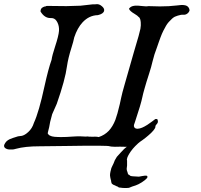

<svg xmlns="http://www.w3.org/2000/svg" viewBox="-28 -708 981 935"><path d="M579.1 6.8Q581.1 7.3 586.9 6.8Q586.9 6.8 589.8 6.8Q576.7 15.6 559.6 35.2Q559.6 35.2 541 55.7L531.2 72.3Q526.4 83.5 525.4 86.9Q521 97.2 518.6 101.1Q516.1 105.5 514.2 110.8Q511.7 118.2 509.8 128.4Q507.3 140.1 507.8 147Q507.8 151.4 509.3 157.2Q510.3 162.1 511.2 165.5Q513.7 172.9 513.7 178.7Q513.7 178.7 516.6 186.5Q523.4 191.4 523.4 191.4Q529.3 193.4 532.7 195.3Q537.1 198.2 545.9 201.2Q549.3 204.6 551.8 205.1Q552.2 205.1 556.6 205.6Q572.3 208 580.1 207.5Q583 207.5 586.9 207.5Q598.6 207.5 601.6 206.1Q602.1 206.1 616.2 200.2Q633.8 195.3 646.5 189Q663.1 180.7 677.2 169.4Q688.5 160.2 689.9 155.8Q690.4 154.3 689.9 152.3Q689.5 147.5 683.6 147.5Q683.6 147.5 676.8 147.5Q673.8 147.5 664.1 149.4Q651.4 152.3 648.4 152.3Q648.4 152.3 617.2 150.4Q612.8 149.9 610.8 149.4Q604.5 148.4 602.5 144.5Q602.5 144.5 595.7 140.6Q594.7 134.8 592.8 130.4Q590.8 126 589.8 121.6Q588.9 117.2 588.9 114.3Q588.9 114.3 590.8 97.7V74.2L589.8 69.3Q589.8 65.9 591.8 60.1Q594.7 51.8 600.6 42Q607.4 30.3 619.1 16.1Q627.9 5.4 645 -10.3Q652.8 -17.6 653.3 -17.1Q653.8 -16.6 666 -25.9Q682.1 -37.6 693.8 -47.9Q709 -60.5 718.8 -72.3Q727.1 -82.5 728.5 -87.9Q728.5 -95.2 730.5 -97.7Q730.5 -98.1 732.4 -100.1Q733.4 -101.6 734.4 -102.5Q737.3 -105.5 739.3 -108.9Q739.7 -109.9 739.7 -110.4Q740.2 -110.8 740.7 -113.3Q740.7 -114.3 741 -115.2Q741.2 -116.2 740.7 -117.2Q740.2 -119.6 740.2 -121.6Q740.2 -127.9 733.9 -128.4Q731.4 -128.9 729.5 -128.4Q727.5 -127.9 726.6 -127Q724.6 -125 712.4 -116.2Q697.3 -105.5 689.5 -100.1Q674.8 -90.8 664.1 -86.4Q652.3 -81.5 643.1 -81.1Q631.3 -80.6 626.5 -87.4Q622.6 -93.3 624.5 -100.1Q625.5 -102.5 629.4 -114.3Q658.7 -201.7 665.5 -236.3Q668.5 -251 675.8 -276.4Q683.6 -304.7 698.2 -349.6Q709 -382.8 714.4 -407.2Q722.7 -442.4 736.8 -478.5Q742.7 -494.1 745.1 -502.4Q747.6 -510.3 753.4 -525.4Q760.3 -543.9 767.1 -557.6Q767.1 -557.6 767.1 -557.6Q781.7 -586.9 791.5 -598.1Q793.5 -600.6 795.9 -603Q811.5 -620.6 823.2 -626.5Q829.1 -629.4 837.4 -631.8Q854 -637.2 864.7 -636.2Q875.5 -635.3 883.8 -641.6Q891.6 -647 895 -656.7Q895 -667 887.2 -675.3Q878.4 -684.6 854 -683.6Q845.2 -683.1 831.1 -681.2Q796.9 -676.8 750.5 -676.8Q724.1 -676.8 694.8 -678.2Q684.1 -675.8 662.6 -678.7Q641.1 -681.6 627.9 -680.2Q608.4 -678.2 600.1 -665.5Q603.5 -654.3 627.9 -640.1Q642.6 -631.3 647 -625.5Q658.7 -619.1 657.7 -584.5Q657.2 -573.7 655.8 -567.9Q655.8 -567.9 647 -532.7L623.5 -452.6L578.6 -295.4Q566.4 -253.4 562.5 -233.9Q560.1 -219.7 555.2 -200.2Q543.5 -149.9 533.7 -124Q521 -91.8 502 -71.3Q481.4 -49.8 452.6 -40.5Q446.3 -42.5 433.6 -42.5Q425.8 -42.5 423.3 -42Q419.4 -41.5 410.6 -42.5Q410.6 -42.5 404.3 -42.5L400.9 -43.5Q391.1 -42 367.7 -43.9Q353.5 -44.9 326.7 -43Q296.4 -40.5 267.6 -40.5Q258.3 -40.5 251 -41Q246.6 -41 244.1 -41.5Q242.2 -41.5 239.7 -41.5Q231 -42.5 227.1 -43.5Q225.1 -43.9 222.2 -44.9Q216.3 -46.9 213.9 -48.3Q210.9 -49.8 207.5 -53.7Q205.1 -56.6 204.6 -57.6Q204.1 -59.6 206.5 -68.8Q206.5 -68.8 211.4 -88.4L216.3 -114.7L226.1 -151.9L248.5 -202.6Q289.6 -319.8 298.3 -386.2Q303.7 -424.3 319.8 -475.1Q329.6 -505.9 333.5 -525.9Q348.6 -571.8 374 -599.1Q405.8 -633.3 448.7 -634.3Q475.6 -640.6 479 -655.3Q481.4 -666.5 468.8 -677.2Q455.1 -689.5 440.9 -687.5Q435.5 -686.5 424.3 -687Q424.3 -687 363.8 -680.2L295.4 -678.2L201.7 -679.2Q197.8 -679.2 195.3 -678.2Q193.8 -677.2 195.8 -677.2Q196.8 -677.2 196.8 -677.2Q196.8 -677.2 187.5 -675.8L182.1 -673.3Q168.9 -667.5 169.4 -651.9Q189.5 -618.7 219.7 -620.1Q224.1 -620.1 227.5 -619.6Q243.2 -617.2 252.4 -597.2Q260.7 -579.6 259.3 -557.6Q257.3 -532.7 240.2 -481Q226.1 -438.5 223.1 -416.5Q207.5 -373.5 188.5 -287.1Q161.6 -162.6 137.2 -109.9Q128.9 -82.5 109.4 -64.9Q88.4 -45.4 69.8 -45.4Q61 -45.4 46.9 -40Q39.6 -37.6 36.1 -36.6Q27.8 -34.2 19.5 -30.3Q10.7 -25.9 5.9 -21.7Q1 -17.6 -2.9 -11.2Q-8.3 -2.9 -8.3 2Q-8.3 5.9 -5.9 9.8Q-3.4 13.7 2.4 16.1Q3.9 17.1 5.4 17.6Q10.3 19.5 17.6 20Q20 20 25.9 20Q25.9 20 32.2 20Q38.6 20 49.8 16.6Q93.8 4.4 165 4.4Q195.3 4.4 294.9 2.9Q499.5 -0.5 506.3 4.4Q508.8 5.9 531.2 6.8Q531.2 6.8 556.6 6.3Z"/></svg>

Font: IM FELL English
Style: Italic
Weight: 400
Italic angle: -18°
Designer: Igino Marini
Foundry: Igino Marini
Version: 3.00